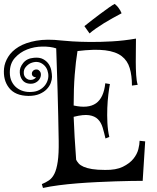

<svg xmlns="http://www.w3.org/2000/svg" viewBox="-175 -931 799 978"><path d="M-30.3 -442.4Q-97.7 -443.4 -128.9 -483.4Q-160.2 -523.4 -154.3 -583Q-151.4 -612.3 -133.3 -641.6Q-115.2 -670.9 -80.1 -692.4Q-44.9 -713.9 9.3 -723.6Q63.5 -733.4 138.7 -724.6Q155.3 -722.7 193.4 -720.2Q231.4 -717.8 282.7 -717.3Q334 -716.8 395 -720.2Q456.1 -723.6 517.6 -734.4Q517.6 -713.9 517.1 -681.6Q516.6 -649.4 516.6 -615.2Q516.6 -581.1 518.6 -549.3Q520.5 -517.6 526.4 -499L497.1 -495.1Q497.1 -545.9 485.8 -584Q474.6 -622.1 444.8 -645Q415 -668 360.8 -674.8Q306.6 -681.6 219.7 -670.9Q210.9 -618.2 205.6 -550.3Q200.2 -482.4 200.2 -393.6Q274.4 -377 314 -404.8Q353.5 -432.6 361.3 -506.8L384.8 -502.9Q380.9 -482.4 377 -450.2Q373 -418 371.6 -380.9Q370.1 -343.8 372.1 -305.2Q374 -266.6 381.8 -233.4L362.3 -225.6Q355.5 -255.9 347.7 -281.7Q339.8 -307.6 323.7 -323.7Q307.6 -339.8 278.8 -344.2Q250 -348.6 200.2 -335.9Q202.1 -287.1 205.1 -232.9Q208 -178.7 212.9 -117.2Q217.8 -107.4 226.1 -98.1Q234.4 -88.9 251 -81.5Q267.6 -74.2 293.9 -69.8Q320.3 -65.4 360.4 -65.4Q416 -64.5 450.7 -81.5Q485.4 -98.6 504.4 -122.1Q523.4 -145.5 529.8 -171.4Q536.1 -197.3 536.1 -213.9L564.5 -210.9L551.8 -9.8Q530.3 -9.8 494.1 -9.3Q458 -8.8 413.6 -7.3Q369.1 -5.9 318.8 -3.4Q268.6 -1 219.2 2.9Q169.9 6.8 124.5 12.7Q79.1 18.6 43.9 26.4L38.1 6.8Q57.6 -1 74.2 -12.2Q90.8 -23.4 102.1 -45.9Q113.3 -68.4 119.1 -107.9Q125 -147.5 124 -212.9Q123 -271.5 121.6 -339.8Q120.1 -408.2 118.2 -473.1Q116.2 -538.1 114.3 -594.2Q112.3 -650.4 111.3 -684.6Q82 -694.3 41 -693.8Q0 -693.4 -36.6 -679.2Q-73.2 -665 -99.1 -636.2Q-125 -607.4 -125 -561.5Q-125 -535.2 -115.2 -515.6Q-105.5 -496.1 -89.8 -483.9Q-74.2 -471.7 -54.2 -466.3Q-34.2 -460.9 -12.7 -462.9Q8.8 -463.9 25.4 -472.7Q42 -481.4 52.7 -494.6Q63.5 -507.8 68.4 -524.4Q73.2 -541 70.3 -557.6Q65.4 -589.8 40 -606.4Q14.6 -623 -18.6 -609.4Q-32.2 -603.5 -43.9 -589.8Q-55.7 -576.2 -53.7 -555.7Q-52.7 -544.9 -45.9 -536.6Q-39.1 -528.3 -29.8 -525.4Q-20.5 -522.5 -10.3 -524.9Q0 -527.3 8.8 -537.1Q0 -537.1 -6.3 -542Q-12.7 -546.9 -12.7 -556.6Q-12.7 -562.5 -8.8 -567.9Q-4.9 -573.2 1.5 -575.7Q7.8 -578.1 15.1 -576.7Q22.5 -575.2 28.3 -567.4Q34.2 -559.6 33.2 -547.9Q32.2 -536.1 24.9 -525.9Q17.6 -515.6 4.4 -509.3Q-8.8 -502.9 -27.3 -504.9Q-49.8 -507.8 -61.5 -523.9Q-73.2 -540 -74.2 -561.5Q-76.2 -585.9 -57.1 -609.9Q-38.1 -633.8 -2 -636.7Q26.4 -639.6 44.4 -629.9Q62.5 -620.1 72.8 -605Q83 -589.8 86.4 -571.8Q89.8 -553.7 89.8 -539.1Q89.8 -525.4 83.5 -508.3Q77.1 -491.2 63 -476.6Q48.8 -461.9 25.9 -452.1Q2.9 -442.4 -30.3 -442.4ZM409.2 -911.1Q419.9 -902.3 426.8 -893.6Q433.6 -884.8 437.5 -877.9Q441.4 -870.1 444.3 -863.3Q423.8 -852.5 399.9 -839.4Q376 -826.2 354 -812.5Q332 -798.8 312.5 -785.2Q293 -771.5 281.2 -760.7L254.9 -797.9Q302.7 -835.9 333 -858.4Q363.3 -880.9 379.9 -892.6Q399.4 -906.2 409.2 -911.1Z"/></svg>

Font: Mystery Quest
Style: Regular
Weight: 400
Designer: Squid
Foundry: Font Diner, Inc DBA Sideshow
Version: Version 1.000